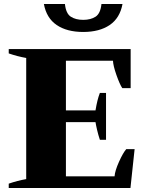

<svg xmlns="http://www.w3.org/2000/svg" viewBox="-20 -947 732 967"><path d="M201 -927H307Q312 -879 336.5 -863Q361 -847 399 -847Q437 -847 461.5 -863Q486 -879 491 -927H597Q584 -856 532.5 -821Q481 -786 399 -786Q317 -786 265.5 -821Q214 -856 201 -927ZM658 -196 637 0H24V-22Q67 -37 112 -45V-655Q67 -663 24 -678V-700H638V-503H596Q583 -522 566.5 -569Q550 -616 549 -641H312V-391H461Q470 -446 483 -479H514V-243H483Q475 -267 469 -292.5Q463 -318 461 -332H312V-59H557Q559 -87 579.5 -132.5Q600 -178 616 -196Z"/></svg>

Font: Trirong Black
Style: Regular
Weight: 900
Designer: Katatrad Team
Foundry: CadsonDemak
Version: Version 1.001